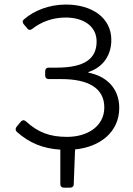

<svg xmlns="http://www.w3.org/2000/svg" viewBox="-20 -655 592 853"><path d="M509.8 -175.8C509.8 -262.7 452.1 -317.4 373 -332V-335C438.5 -356.4 474.6 -410.2 474.6 -477.5C474.6 -576.2 388.7 -634.8 272.5 -634.8C199.2 -634.8 131.8 -608.4 86.9 -569.3C79.1 -563.5 79.1 -555.7 85 -547.9L101.6 -528.3C107.4 -520.5 115.2 -520.5 123 -526.4C162.1 -557.6 213.9 -577.1 271.5 -577.1C350.6 -577.1 409.2 -539.1 409.2 -470.7C409.2 -394.5 356.4 -354.5 231.4 -354.5H196.3C186.5 -354.5 180.7 -348.6 180.7 -338.9V-319.3C180.7 -309.6 186.5 -303.7 196.3 -303.7H252C372.1 -303.7 443.4 -263.7 443.4 -177.7C443.4 -93.8 368.2 -46.9 278.3 -46.9C203.1 -46.9 150.4 -65.4 94.7 -116.2C86.9 -123 79.1 -122.1 72.3 -114.3L53.7 -91.8C47.9 -84 47.9 -76.2 54.7 -69.3C110.4 -19.5 170.9 4.9 248 9.8V163.1C248 172.9 253.9 178.7 263.7 178.7H291C300.8 178.7 307.6 173.8 307.6 163.1L313.5 8.8C424.8 -2 509.8 -68.4 509.8 -175.8Z"/></svg>

Font: Ed Sans Neue Light
Style: Regular
Weight: 300
Designer: Stephen Hutchings
Version: Version 1.004;PS 001.004;hotconv 1.0.88;makeotf.lib2.5.64775